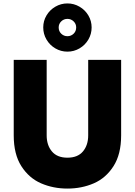

<svg xmlns="http://www.w3.org/2000/svg" viewBox="-20 -1089 786 1119"><path d="M232 -929Q232 -967 251 -999Q270 -1031 302.5 -1050Q335 -1069 373 -1069Q411 -1069 443.5 -1050Q476 -1031 495 -999Q514 -967 514 -929Q514 -891 495 -858.5Q476 -826 443.5 -807Q411 -788 373 -788Q335 -788 302.5 -807Q270 -826 251 -858.5Q232 -891 232 -929ZM424 -929Q424 -950 409 -964.5Q394 -979 373 -979Q352 -979 337 -964.5Q322 -950 322 -929Q322 -907 337 -892.5Q352 -878 373 -878Q394 -878 409 -892.5Q424 -907 424 -929ZM60 -300V-740H252V-300Q252 -243 282.5 -206.5Q313 -170 373 -170Q433 -170 463.5 -206.5Q494 -243 494 -300V-740H686V-300Q686 -190 641.5 -120.5Q597 -51 526.5 -20.5Q456 10 373 10Q290 10 219.5 -20.5Q149 -51 104.5 -120.5Q60 -190 60 -300Z"/></svg>

Font: Be Vietnam Black
Style: Regular
Weight: 900
Designer: Lam Bao; Tony Le; Vietanh Nguyen
Foundry: Yellow Type Foundry
Version: Version 5.000